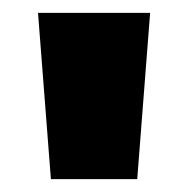

<svg xmlns="http://www.w3.org/2000/svg" viewBox="-20 -734 292 298"><path d="M213 -714H39L59 -456H193Z"/></svg>

Font: Noto Sans Arabic ExtCond Blk
Style: Regular
Weight: 900
Width: 2
Designer: Monotype Design Team, Nadine Chahine, Nizar Qandah and Khaled Hosny
Foundry: Monotype Imaging Inc.
Version: Version 2.012